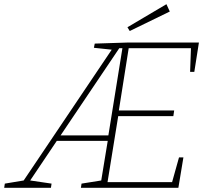

<svg xmlns="http://www.w3.org/2000/svg" viewBox="-55 -896 995 916"><path d="M397 -688 552 -693H894L872 -553H852L856 -666H559L512 -369H776L772 -342H509L458 -27H766L799 -145H820L796 0H331L334 -20L428 -35L459 -224H216L89 -35L191 -20L188 0H-35L-32 -20L58 -35L478 -659L393 -668ZM514 -666 234 -250H462L529 -666ZM755 -841 564 -748 553 -766 739 -876Z"/></svg>

Font: Bitter Pro ExtraLight
Style: Italic
Weight: 275
Italic angle: -9°
Designer: Sol Matas, and Bitter project Authors
Foundry: Sol Matas
Version: Version 1.010